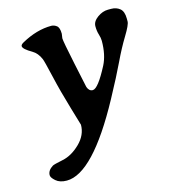

<svg xmlns="http://www.w3.org/2000/svg" viewBox="-103 -534 739 840"><g transform="rotate(-15 266.5 -114.0)"><path d="M308.6 -129.4Q332.5 -129.4 379.9 -220.7Q402.3 -264.2 402.3 -327.6Q402.3 -340.8 397 -357.7Q391.6 -374.5 391.6 -396.2Q391.6 -418 415.3 -435.1Q439 -452.1 463.4 -452.1H478Q501 -452.1 517.1 -439Q533.2 -425.8 533.2 -393.1V-380.4Q533.2 -365.2 505.6 -320.1Q478 -274.9 451.4 -218.8Q424.8 -162.6 375 -70.8Q215.3 223.6 96.7 223.6Q65.4 223.6 47.6 208Q29.8 192.4 29.8 181.6Q29.8 159.7 54.2 144.5Q60.5 140.6 102.1 132.1Q143.6 123.5 181.4 86.7Q219.2 49.8 219.2 3.4Q219.2 2.4 194.8 -79.1Q170.4 -160.6 153.6 -233.9Q136.7 -307.1 132.3 -316.9Q119.6 -346.7 96.7 -359.9Q57.6 -382.3 57.6 -395.5Q57.6 -402.8 70.3 -409.7Q139.6 -448.2 205.6 -448.2Q217.8 -448.2 229.5 -439.5Q241.2 -430.7 241.2 -402.8L238.3 -382.8Q238.3 -369.1 261 -261.2Q283.7 -153.3 284.7 -149.9Q292 -129.4 308.6 -129.4Z"/></g></svg>

Font: Averia Serif Libre
Style: Bold Italic
Weight: 700
Italic angle: -6.90001°
Version: Version 1.002